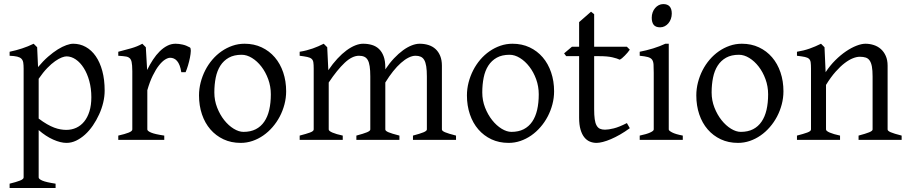

<svg xmlns="http://www.w3.org/2000/svg" viewBox="-20 -682 4430 936"><path d="M425.3 -208Q425.3 -250.5 415.3 -287.1Q405.3 -323.7 388.4 -350.3Q371.6 -377 349.6 -392.1Q327.6 -407.2 304.2 -407.2Q295.4 -407.2 281.2 -401.9Q267.1 -396.5 249 -384Q231 -371.6 210.4 -350.3Q189.9 -329.1 168.5 -297.9V-104Q190.4 -87.4 209.2 -76.7Q228 -65.9 244.4 -59.8Q260.7 -53.7 275.4 -51.3Q290 -48.8 303.2 -48.8Q329.6 -48.8 351.8 -59.1Q374 -69.3 390.4 -89.4Q406.7 -109.4 416 -139.2Q425.3 -168.9 425.3 -208ZM490.2 -240.2Q490.2 -211.9 483.2 -182.1Q476.1 -152.3 463.1 -124Q450.2 -95.7 432.9 -70.3Q415.5 -44.9 394.8 -26.1Q374 -7.3 351.1 3.7Q328.1 14.6 304.2 14.6Q275.4 14.6 239.3 -1.5Q203.1 -17.6 168.5 -47.9V183.1Q168.5 190.9 186.8 198.7Q205.1 206.5 251 213.4V234.4H26.9V213.4Q59.1 205.6 77.1 198.5Q95.2 191.4 95.2 183.1V-347.2Q95.2 -365.2 93.3 -377Q91.3 -388.7 84.2 -395.8Q77.1 -402.8 63.7 -406Q50.3 -409.2 26.9 -410.2V-429.7Q43.5 -433.1 58.6 -437.3Q73.7 -441.4 87.9 -446Q102.1 -450.7 116 -456.3Q129.9 -461.9 144 -468.8L161.1 -451.7L165.5 -355Q189.9 -384.3 214.6 -405.8Q239.3 -427.2 261.7 -441.2Q284.2 -455.1 303.5 -461.9Q322.8 -468.8 336.9 -468.8Q370.1 -468.8 398.2 -453.1Q426.3 -437.5 446.8 -408Q467.3 -378.4 478.8 -335.9Q490.2 -293.5 490.2 -240.2Z M905.8 -450.7Q910.2 -447.8 910.2 -435.1V-433.6Q909.7 -419.4 906 -400.9Q902.3 -382.3 896.5 -362.8Q890.6 -343.3 884.8 -330.1H863.8Q860.8 -349.6 855.5 -363.3Q850.1 -377 843 -385Q835.9 -393.1 827.4 -396.7Q818.8 -400.4 809.6 -400.4Q798.8 -400.4 784.4 -391.4Q770 -382.3 754.9 -363Q739.7 -343.8 724.9 -313.7Q710 -283.7 698.2 -242.2V-50.8Q698.2 -43.5 716.6 -35.6Q734.9 -27.8 780.8 -21V0H556.6V-21Q588.9 -28.3 606.9 -35.4Q625 -42.5 625 -50.8V-335Q625 -351.1 624 -362.1Q623 -373 621.6 -379.9Q620.1 -386.7 617.9 -390.6Q615.7 -394.5 613.8 -397Q610.4 -400.4 606.2 -402.6Q602.1 -404.8 595.5 -406.2Q588.9 -407.7 579.6 -408.4Q570.3 -409.2 556.6 -410.2V-429.7Q588.4 -438 618.9 -446.5Q649.4 -455.1 673.8 -468.8L690.9 -451.7L697.3 -340.8Q710.4 -367.7 725.8 -391.1Q741.2 -414.6 758.8 -431.9Q776.4 -449.2 795.7 -459Q814.9 -468.8 835.9 -468.8Q851.6 -468.8 869.6 -464.8Q887.7 -460.9 905.8 -450.7Z M1300.3 -222.2Q1300.3 -260.7 1287.6 -295.7Q1274.9 -330.6 1254.4 -357.2Q1233.9 -383.8 1208.5 -399.4Q1183.1 -415 1158.2 -415Q1121.1 -415 1095.7 -400.9Q1070.3 -386.7 1054.4 -362.1Q1038.6 -337.4 1031.7 -303.7Q1024.9 -270 1024.9 -231Q1024.9 -192.4 1038.6 -157.5Q1052.2 -122.6 1073.2 -96.2Q1094.2 -69.8 1119.4 -54.4Q1144.5 -39.1 1167 -39.1Q1201.7 -39.1 1226.8 -52Q1252 -64.9 1268.3 -88.9Q1284.7 -112.8 1292.5 -146.5Q1300.3 -180.2 1300.3 -222.2ZM1375 -236.8Q1375 -204.6 1366.7 -173.1Q1358.4 -141.6 1343.8 -113.8Q1329.1 -85.9 1308.6 -62.3Q1288.1 -38.6 1263.4 -21.5Q1238.8 -4.4 1210.9 5.1Q1183.1 14.6 1153.3 14.6Q1106.9 14.6 1069.6 -2.9Q1032.2 -20.5 1005.6 -51.3Q979 -82 964.6 -124.5Q950.2 -167 950.2 -216.8Q950.2 -249 958.3 -280.3Q966.3 -311.5 980.7 -339.6Q995.1 -367.7 1015.4 -391.4Q1035.6 -415 1060.3 -432.1Q1085 -449.2 1113.3 -459Q1141.6 -468.8 1172.4 -468.8Q1218.3 -468.8 1255.6 -451.2Q1293 -433.6 1319.6 -402.6Q1346.2 -371.6 1360.6 -329.1Q1375 -286.6 1375 -236.8Z M1993.2 0V-21Q2028.3 -30.3 2044.7 -37.1Q2061 -43.9 2061 -50.8V-309.1Q2061 -338.9 2057.9 -358.6Q2054.7 -378.4 2048.1 -389.6Q2041.5 -400.9 2031 -405.5Q2020.5 -410.2 2005.9 -410.2Q1989.7 -410.2 1971.7 -401.1Q1953.6 -392.1 1934.6 -375.2Q1915.5 -358.4 1896.2 -334.2Q1877 -310.1 1858.4 -279.8V-50.8Q1858.4 -43.9 1873.5 -37.4Q1888.7 -30.8 1927.2 -21V0H1717.3V-21Q1752.4 -30.3 1768.8 -37.1Q1785.2 -43.9 1785.2 -50.8V-309.1Q1785.2 -338.9 1782.2 -358.6Q1779.3 -378.4 1772.7 -389.6Q1766.1 -400.9 1755.6 -405.5Q1745.1 -410.2 1730 -410.2Q1696.8 -410.2 1660.4 -376Q1624 -341.8 1582.5 -279.8V-50.8Q1582.5 -43.5 1600.8 -35.6Q1619.1 -27.8 1650.9 -21V0H1440.9V-21Q1473.1 -29.3 1491.2 -35.9Q1509.3 -42.5 1509.3 -50.8V-347.2Q1509.3 -366.7 1507.6 -377.9Q1505.9 -389.2 1498.8 -395.3Q1491.7 -401.4 1478 -404.3Q1464.4 -407.2 1440.9 -410.2V-429.7Q1459.5 -432.6 1475.1 -436.8Q1490.7 -440.9 1504.9 -445.8Q1519 -450.7 1532 -456.5Q1544.9 -462.4 1558.1 -468.8L1575.2 -451.7L1580.6 -339.8Q1602.5 -372.1 1625 -396.2Q1647.5 -420.4 1669.4 -436.5Q1691.4 -452.6 1711.9 -460.7Q1732.4 -468.8 1750 -468.8Q1773.4 -468.8 1793.2 -462.9Q1813 -457 1827.4 -443.4Q1841.8 -429.7 1850.1 -407.7Q1858.4 -385.7 1858.4 -353V-343.8Q1878.9 -374.5 1900.9 -397.7Q1922.9 -420.9 1944.6 -436.8Q1966.3 -452.6 1987.1 -460.7Q2007.8 -468.8 2025.9 -468.8Q2049.3 -468.8 2069.1 -462.4Q2088.9 -456.1 2103.3 -442.9Q2117.7 -429.7 2126 -409.4Q2134.3 -389.2 2134.3 -361.8V-50.8Q2134.3 -43.9 2149.4 -37.4Q2164.6 -30.8 2203.1 -21V0Z M2606.4 -222.2Q2606.4 -260.7 2593.8 -295.7Q2581.1 -330.6 2560.5 -357.2Q2540 -383.8 2514.6 -399.4Q2489.3 -415 2464.4 -415Q2427.2 -415 2401.9 -400.9Q2376.5 -386.7 2360.6 -362.1Q2344.7 -337.4 2337.9 -303.7Q2331.1 -270 2331.1 -231Q2331.1 -192.4 2344.7 -157.5Q2358.4 -122.6 2379.4 -96.2Q2400.4 -69.8 2425.5 -54.4Q2450.7 -39.1 2473.1 -39.1Q2507.8 -39.1 2533 -52Q2558.1 -64.9 2574.5 -88.9Q2590.8 -112.8 2598.6 -146.5Q2606.4 -180.2 2606.4 -222.2ZM2681.2 -236.8Q2681.2 -204.6 2672.9 -173.1Q2664.6 -141.6 2649.9 -113.8Q2635.3 -85.9 2614.7 -62.3Q2594.2 -38.6 2569.6 -21.5Q2544.9 -4.4 2517.1 5.1Q2489.3 14.6 2459.5 14.6Q2413.1 14.6 2375.7 -2.9Q2338.4 -20.5 2311.8 -51.3Q2285.2 -82 2270.8 -124.5Q2256.3 -167 2256.3 -216.8Q2256.3 -249 2264.4 -280.3Q2272.5 -311.5 2286.9 -339.6Q2301.3 -367.7 2321.5 -391.4Q2341.8 -415 2366.5 -432.1Q2391.1 -449.2 2419.4 -459Q2447.8 -468.8 2478.5 -468.8Q2524.4 -468.8 2561.8 -451.2Q2599.1 -433.6 2625.7 -402.6Q2652.3 -371.6 2666.7 -329.1Q2681.2 -286.6 2681.2 -236.8Z M3050.3 -57.1Q3026.4 -39.6 3002.9 -26.1Q2979.5 -12.7 2958.3 -3.7Q2937 5.4 2918.9 10Q2900.9 14.6 2888.2 14.6Q2871.1 14.6 2855.7 8.3Q2840.3 2 2828.6 -12.5Q2816.9 -26.9 2810.1 -50.3Q2803.2 -73.7 2803.2 -107.9V-408.2H2740.2L2730 -421.9L2768.1 -454.1H2803.2V-574.2L2861.3 -625L2876.5 -612.8V-454.1H3036.1L3050.3 -439.9Q3045.9 -433.1 3039.3 -425.5Q3032.7 -418 3025.9 -410.9Q3019 -403.8 3012.5 -398.4Q3005.9 -393.1 3001 -391.1Q2989.3 -397 2965.3 -402.6Q2941.4 -408.2 2901.9 -408.2H2876.5V-149.9Q2876.5 -120.6 2879.2 -101.3Q2881.8 -82 2888.2 -70.6Q2894.5 -59.1 2904.5 -54.4Q2914.6 -49.8 2929.2 -49.8Q2946.3 -49.8 2972.2 -56.2Q2998 -62.5 3036.1 -82Z M3254.9 -615.7Q3254.9 -602.1 3250.5 -589.8Q3246.1 -577.6 3238.5 -568.6Q3231 -559.6 3220.7 -554.2Q3210.4 -548.8 3198.2 -548.8Q3176.3 -548.8 3166.7 -561Q3157.2 -573.2 3157.2 -595.7Q3157.2 -609.4 3161.6 -621.6Q3166 -633.8 3173.8 -642.8Q3181.6 -651.9 3191.7 -657Q3201.7 -662.1 3213.4 -662.1Q3254.9 -662.1 3254.9 -615.7ZM3098.6 0V-21Q3131.8 -27.8 3149.4 -35.9Q3167 -43.9 3167 -50.8V-327.1Q3167 -352.1 3166 -367.4Q3165 -382.8 3158.7 -391.4Q3152.3 -399.9 3138.4 -403.8Q3124.5 -407.7 3098.6 -410.2V-429.7Q3113.8 -432.6 3130.6 -436.8Q3147.5 -440.9 3164.1 -446Q3180.7 -451.2 3195.8 -457Q3210.9 -462.9 3223.6 -468.8H3240.2V-50.8Q3240.2 -44.9 3256.6 -36.4Q3272.9 -27.8 3308.6 -21V0Z M3724.6 -222.2Q3724.6 -260.7 3711.9 -295.7Q3699.2 -330.6 3678.7 -357.2Q3658.2 -383.8 3632.8 -399.4Q3607.4 -415 3582.5 -415Q3545.4 -415 3520 -400.9Q3494.6 -386.7 3478.8 -362.1Q3462.9 -337.4 3456.1 -303.7Q3449.2 -270 3449.2 -231Q3449.2 -192.4 3462.9 -157.5Q3476.6 -122.6 3497.6 -96.2Q3518.6 -69.8 3543.7 -54.4Q3568.8 -39.1 3591.3 -39.1Q3626 -39.1 3651.1 -52Q3676.3 -64.9 3692.6 -88.9Q3709 -112.8 3716.8 -146.5Q3724.6 -180.2 3724.6 -222.2ZM3799.3 -236.8Q3799.3 -204.6 3791 -173.1Q3782.7 -141.6 3768.1 -113.8Q3753.4 -85.9 3732.9 -62.3Q3712.4 -38.6 3687.7 -21.5Q3663.1 -4.4 3635.3 5.1Q3607.4 14.6 3577.6 14.6Q3531.2 14.6 3493.9 -2.9Q3456.5 -20.5 3429.9 -51.3Q3403.3 -82 3388.9 -124.5Q3374.5 -167 3374.5 -216.8Q3374.5 -249 3382.6 -280.3Q3390.6 -311.5 3405 -339.6Q3419.4 -367.7 3439.7 -391.4Q3460 -415 3484.6 -432.1Q3509.3 -449.2 3537.6 -459Q3565.9 -468.8 3596.7 -468.8Q3642.6 -468.8 3679.9 -451.2Q3717.3 -433.6 3743.9 -402.6Q3770.5 -371.6 3784.9 -329.1Q3799.3 -286.6 3799.3 -236.8Z M4165.5 0V-21Q4200.7 -30.3 4217.3 -37.1Q4233.9 -43.9 4233.9 -50.8V-309.1Q4233.9 -338.9 4230.5 -357.4Q4227.1 -376 4219.7 -386.7Q4212.4 -397.5 4200.4 -401.4Q4188.5 -405.3 4171.4 -405.3Q4156.2 -405.3 4137.7 -397.9Q4119.1 -390.6 4097.9 -374.5Q4076.7 -358.4 4053.5 -332.3Q4030.3 -306.2 4006.8 -268.1V-50.8Q4006.8 -43.5 4025.1 -35.6Q4043.5 -27.8 4075.2 -21V0H3865.2V-21Q3897.5 -29.3 3915.5 -35.9Q3933.6 -42.5 3933.6 -50.8V-347.2Q3933.6 -366.2 3932.1 -377.4Q3930.7 -388.7 3924.1 -395Q3917.5 -401.4 3903.8 -404.3Q3890.1 -407.2 3865.2 -410.2V-429.7Q3898.4 -435.1 3926.8 -445.1Q3955.1 -455.1 3982.4 -468.8L3999.5 -451.7L4004.9 -330.1Q4026.4 -362.8 4052.2 -388.4Q4078.1 -414.1 4104.5 -431.9Q4130.9 -449.7 4155.5 -459.2Q4180.2 -468.8 4199.2 -468.8Q4220.2 -468.8 4239.7 -462.4Q4259.3 -456.1 4274.2 -442.9Q4289.1 -429.7 4298.1 -409.4Q4307.1 -389.2 4307.1 -361.8V-50.8Q4307.1 -43.9 4322 -37.4Q4336.9 -30.8 4375.5 -21V0Z"/></svg>

Font: Akkhara
Style: Regular
Weight: 400
Designer: J. Victor Gaultney
Version: Version 1.00 June 13, 2006, initial release